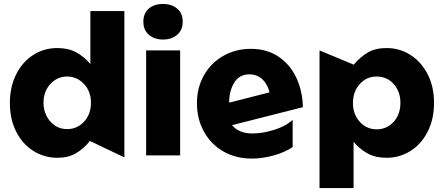

<svg xmlns="http://www.w3.org/2000/svg" viewBox="-20 -786 2245 971"><path d="M609 -730H437V-462Q405 -500 365 -521.5Q325 -543 269 -543Q204 -543 149.5 -509Q95 -475 62.5 -411.5Q30 -348 30 -265Q30 -182 62.5 -119Q95 -56 150 -22Q205 12 270 12Q325 12 363.5 -10.5Q402 -33 435 -73L609 10ZM200 -265Q200 -324 235 -361.5Q270 -399 319 -399Q369 -399 404.5 -361.5Q440 -324 440 -267Q440 -208 405 -170.5Q370 -133 319 -133Q284 -133 257 -151.5Q230 -170 215 -200.5Q200 -231 200 -265Z M891 -531H719V0H891ZM705 -676Q705 -634 733 -610Q761 -586 804 -586Q848 -586 876 -610Q904 -634 904 -676Q904 -719 876 -742.5Q848 -766 804 -766Q760 -766 732.5 -742.5Q705 -719 705 -676Z M1256 -111Q1189 -111 1153 -153L1512 -244Q1510 -324 1479.5 -391Q1449 -458 1390 -498.5Q1331 -539 1249 -539Q1171 -539 1108.5 -503Q1046 -467 1011 -404.5Q976 -342 976 -264Q976 -184 1011.5 -120Q1047 -56 1110 -20Q1173 16 1253 16Q1304 16 1359.5 1.5Q1415 -13 1460 -42V-180Q1426 -148 1367 -129.5Q1308 -111 1256 -111ZM1241 -410Q1280 -410 1306.5 -385.5Q1333 -361 1343 -319L1140 -267L1139 -270Q1139 -326 1164.5 -368Q1190 -410 1241 -410Z M1936 12Q2000 12 2055 -22Q2110 -56 2142.5 -119.5Q2175 -183 2175 -266Q2175 -349 2142 -412Q2109 -475 2054.5 -509Q2000 -543 1935 -543Q1879 -543 1841 -521Q1803 -499 1769 -459L1596 -531V165H1768V-69Q1799 -32 1839 -10Q1879 12 1936 12ZM2005 -267Q2005 -207 1970.5 -169.5Q1936 -132 1885 -132Q1834 -132 1799.5 -170Q1765 -208 1765 -265Q1765 -323 1799.5 -361Q1834 -399 1884 -399Q1938 -399 1971.5 -360.5Q2005 -322 2005 -267Z"/></svg>

Font: Geom ExtraBold
Style: Bold
Weight: 800
Version: Version 1.102